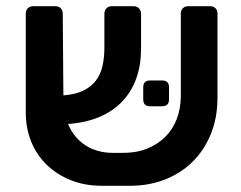

<svg xmlns="http://www.w3.org/2000/svg" viewBox="-20 -591 777 618"><path d="M371 -99Q415 -98 450.5 -111.5Q486 -125 511 -149.5Q536 -174 549 -208Q562 -242 562 -283V-547Q562 -558 568.5 -564.5Q575 -571 586 -571H656Q667 -571 673.5 -564.5Q680 -558 680 -547V-276Q680 -211 658 -158Q636 -105 597.5 -68Q559 -31 506.5 -11.5Q454 8 392 7H308Q253 7 208 -11Q163 -29 130.5 -60.5Q98 -92 80.5 -135Q63 -178 63 -229V-547Q63 -558 69.5 -564.5Q76 -571 87 -571H158Q169 -571 175.5 -564.5Q182 -558 182 -547L184 -284Q223 -287 248.5 -299.5Q274 -312 289 -332Q304 -352 310 -379Q316 -406 316 -437V-546Q316 -557 322.5 -564Q329 -571 340 -571H410Q421 -571 427.5 -564Q434 -557 434 -546V-434Q434 -382 419 -339.5Q404 -297 374.5 -265.5Q345 -234 301 -215Q257 -196 199 -192Q218 -147 255.5 -123Q293 -99 343 -99ZM463 -249Q441 -249 441 -271V-310Q441 -332 463 -332H502Q524 -332 524 -310V-271Q524 -249 502 -249Z"/></svg>

Font: Fz Rubik Med
Style: Regular
Weight: 500
Designer: Hubert and Fischer
Foundry: Hubert and Fischer
Version: Vit hóa bi FontZin.com